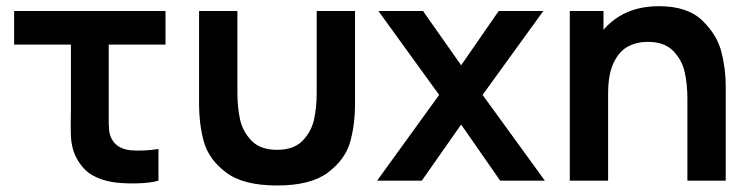

<svg xmlns="http://www.w3.org/2000/svg" viewBox="-20 -575 2390 611"><path d="M228.2 -63.8Q217 -82.2 211.9 -101.4Q206.8 -120.6 205.8 -140Q204.8 -159.3 205.2 -193.5Q205.7 -202.1 205.7 -220.7V-433H25V-540H506.7V-433H326V-227.3V-210.9Q325.5 -178.5 327.2 -160.9Q329 -143.2 337 -130.2Q346.3 -114.6 361.6 -106.6Q376.8 -98.6 396 -96.8Q435.9 -93.5 484.3 -100.8V0Q455.8 8 411.6 8.6Q367.5 9.2 336.8 4.2Q301.6 -2 274.8 -16.9Q248 -31.8 228.2 -63.8Z M613.5 -540H735.5V-279.8Q735.5 -233 744 -194.7Q752.4 -156.3 780.5 -127.2Q808.5 -98.2 861.7 -98.2Q914.8 -98.2 942.9 -127.2Q970.9 -156.3 979.4 -194.7Q987.8 -233 987.8 -279.8V-540H1109.8V-246.8Q1109.8 -177.3 1094 -122.2Q1078.2 -67.1 1023.5 -25.9Q968.8 15.3 861.7 15.3Q754.5 15.3 699.8 -25.9Q645.2 -67.1 629.3 -122.2Q613.5 -177.3 613.5 -246.8Z M1377.5 -273 1184.2 -540H1326.2L1447.5 -367.3L1567 -540H1709L1515.7 -273L1714 0H1571.8L1447.5 -178.7L1322.2 0H1180Z M2041.3 -441.8Q2006.7 -441.8 1978.8 -427.2Q1951 -412.7 1933.1 -376Q1915.2 -339.3 1915.2 -277.5L1843.7 -308.2Q1843.7 -377.9 1870.7 -434Q1897.7 -490.2 1950.3 -522.8Q2003 -555.3 2077.2 -555.3Q2167.7 -555.3 2214.8 -509.8Q2262 -464.2 2275.8 -409.5Q2289.5 -354.8 2289.5 -301.5V0H2167.5V-260.2Q2167.5 -307 2159 -345.3Q2150.6 -383.7 2122.5 -412.8Q2094.5 -441.8 2041.3 -441.8ZM1793.2 -540H1900.5V-372.5H1915.2V0H1793.2Z"/></svg>

Font: Tap Sans
Style: Regular
Weight: 400
Designer: Tap Payments
Foundry: Tap Payments
Version: Version 1.001;Glyphs 3.1.2 (3151)